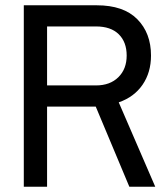

<svg xmlns="http://www.w3.org/2000/svg" viewBox="-20 -706 632 726"><path d="M70 0V-686H346Q447 -686 499 -633.5Q551 -581 551 -496Q551 -432 519 -385.5Q487 -339 429 -319L567 0H469L342 -303H158V0ZM158 -383H343Q396 -383 427.5 -414Q459 -445 459 -496Q459 -547 429 -576.5Q399 -606 343 -606H158Z"/></svg>

Font: Archivo Narrow
Style: Regular
Weight: 400
Designer: Hector Gatti
Foundry: Omnibus-Type
Version: Version 3.002